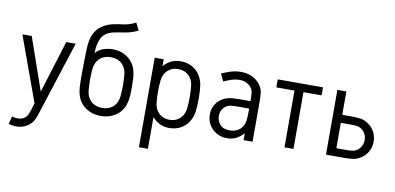

<svg xmlns="http://www.w3.org/2000/svg" viewBox="-86 -1056 3175 1542"><g transform="rotate(10 1501.5 -285.5)"><path d="M45.9 199.7 62 136.2Q86.9 143.1 108.4 143.1Q127.4 143.1 141.8 137.9Q156.2 132.8 167 124.5Q182.1 112.8 189.2 96.4Q196.3 80.1 202.6 60.5L221.7 1L29.3 -528.3H105.5L254.4 -101.1L387.2 -528.3H463.9L268.6 77.6Q259.3 107.9 248 129.9Q236.8 151.9 216.8 169.4Q197.3 186.5 170.4 197.5Q143.6 208.5 108.4 208.5Q91.8 208.5 76.2 205.8Q60.5 203.1 45.9 199.7Z M766.6 -536.1Q815.4 -536.1 853.3 -518.6Q891.1 -501 915 -474.6Q942.4 -444.3 953.6 -409.2Q964.8 -374 967 -337.2Q969.2 -300.3 969.2 -264.2Q969.2 -228.5 967 -191.4Q964.8 -154.3 953.4 -119.1Q941.9 -84 914.6 -53.7Q890.6 -26.9 851.3 -9.5Q812 7.8 761.7 7.8Q711.4 7.8 672.4 -9.5Q633.3 -26.9 608.9 -53.7Q581.5 -84 570.1 -119.1Q558.6 -154.3 556.4 -191.4Q554.2 -228.5 554.2 -264.2Q554.2 -389.2 558.6 -507.8Q561.5 -582.5 584.2 -627.7Q606.9 -672.9 643.8 -697.3Q680.7 -721.7 725.6 -732.9Q761.7 -741.7 812 -747.6Q862.3 -753.4 914.1 -780.3L943.4 -719.7Q884.3 -691.9 833.7 -685.1Q783.2 -678.2 743.7 -669.4Q678.7 -654.3 652.6 -606Q626.5 -557.6 626.5 -480.5Q650.9 -509.3 687.3 -522.7Q723.6 -536.1 766.6 -536.1ZM761.7 -470.7Q729 -470.7 704.3 -460Q679.7 -449.2 664.6 -432.1Q636.7 -400.4 632.1 -355.7Q627.4 -311 627.4 -264.2Q627.4 -217.3 632.1 -172.6Q636.7 -127.9 664.6 -96.2Q679.7 -79.1 704.3 -68.4Q729 -57.6 761.7 -57.6Q794.4 -57.6 819.1 -68.4Q843.8 -79.1 858.9 -96.2Q886.7 -127.9 891.4 -172.6Q896 -217.3 896 -264.2Q896 -311 891.4 -355.7Q886.7 -400.4 858.9 -432.1Q843.8 -449.2 819.1 -460Q794.4 -470.7 761.7 -470.7Z M1320.8 -536.1Q1372.1 -536.1 1412.1 -514.2Q1452.1 -492.2 1474.6 -458Q1501 -417.5 1507.3 -371.3Q1513.7 -325.2 1513.7 -264.2Q1513.7 -203.1 1507.3 -157Q1501 -110.8 1474.6 -70.3Q1452.1 -36.1 1412.1 -14.2Q1372.1 7.8 1320.8 7.8Q1275.4 7.8 1241.7 -9.5Q1208 -26.9 1181.6 -56.2V202.1H1108.4V-528.3H1181.6V-472.2Q1208 -501.5 1241.7 -518.8Q1275.4 -536.1 1320.8 -536.1ZM1311 -470.7Q1276.9 -470.7 1251.7 -457.5Q1226.6 -444.3 1210.9 -422.9Q1190.9 -395 1186.3 -355.7Q1181.6 -316.4 1181.6 -264.2Q1181.6 -212.4 1186.3 -172.9Q1190.9 -133.3 1210.9 -105.5Q1226.6 -84.5 1251.7 -71Q1276.9 -57.6 1311 -57.6Q1345.2 -57.6 1370.6 -71Q1396 -84.5 1411.1 -105.5Q1431.2 -133.3 1435.8 -172.9Q1440.4 -212.4 1440.4 -264.2Q1440.4 -316.4 1435.8 -355.7Q1431.2 -395 1411.1 -422.9Q1396 -444.3 1370.6 -457.5Q1345.2 -470.7 1311 -470.7Z M1811.5 -536.1Q1860.4 -536.1 1897.7 -519.5Q1935.1 -502.9 1959 -475.6Q1989.3 -440.9 1994.4 -406Q1999.5 -371.1 1999.5 -343.3V0H1926.3V-56.2Q1900.9 -27.3 1868.2 -9.8Q1835.4 7.8 1792 7.8Q1743.2 7.8 1705.1 -13.9Q1667 -35.6 1645.3 -73Q1623.5 -110.4 1623.5 -156.7Q1623.5 -195.8 1638.7 -225.6Q1653.8 -255.4 1676.8 -274.9Q1701.7 -296.4 1730 -305.4Q1758.3 -314.5 1785.4 -316.2Q1812.5 -317.9 1833.5 -317.9H1926.3V-343.3Q1926.3 -363.8 1923.1 -388.9Q1919.9 -414.1 1899.9 -435.5Q1885.3 -451.7 1863.3 -461.2Q1841.3 -470.7 1811.5 -470.7Q1777.3 -470.7 1743.9 -459.5Q1710.4 -448.2 1683.1 -435.1L1655.3 -495.6Q1688.5 -510.7 1727.5 -523.4Q1766.6 -536.1 1811.5 -536.1ZM1833.5 -257.3Q1807.1 -257.3 1779.1 -254.4Q1751 -251.5 1729.5 -232.9Q1715.8 -221.2 1706.3 -201.9Q1696.8 -182.6 1696.8 -156.7Q1696.8 -117.7 1722.9 -87.6Q1749 -57.6 1801.8 -57.6Q1834 -57.6 1859.1 -69.6Q1884.3 -81.5 1898.9 -101.1Q1919.4 -128.4 1922.9 -162.1Q1926.3 -195.8 1926.3 -228.5V-257.3Z M2259.8 0V-462.9H2111.8V-528.3H2481V-462.9H2333V0Z M2957 -168.9Q2957 -126 2939 -92Q2920.9 -58.1 2893.6 -37.6Q2856.4 -9.3 2819.6 -4.6Q2782.7 0 2753.9 0H2598.1V-528.3H2671.4V-337.9H2753.9Q2782.7 -337.9 2819.6 -333.3Q2856.4 -328.6 2893.6 -300.3Q2920.9 -279.8 2939 -245.8Q2957 -211.9 2957 -168.9ZM2753.9 -65.4Q2777.8 -65.4 2801.3 -68.1Q2824.7 -70.8 2845.7 -86.9Q2861.8 -99.6 2872.8 -120.8Q2883.8 -142.1 2883.8 -168.9Q2883.8 -196.3 2872.8 -217.5Q2861.8 -238.8 2845.7 -251Q2824.7 -267.1 2801.3 -269.8Q2777.8 -272.5 2753.9 -272.5H2671.4V-65.4Z"/></g></svg>

Font: Gidole
Style: Regular
Weight: 400
Version: Version 2.100; ttfautohint (v1.8.4.7-5d5b)